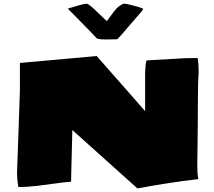

<svg xmlns="http://www.w3.org/2000/svg" viewBox="-20 -1031 1196 1073"><path d="M748 22 384.3 -304.2Q382.3 -221.2 380.9 -168.2Q379.4 -115.2 378.7 -84.7Q377.9 -54.2 377.7 -40.3Q377.4 -26.4 377.4 -21V-15.6Q340.8 -13.2 291 -5.9Q241.2 1.5 187 7.8Q132.8 14.2 82.5 14.2Q79.6 -4.4 77.4 -24.4Q75.2 -44.4 75.2 -66.9Q79.1 -173.3 83.3 -292Q87.4 -410.6 91.3 -525.9V-679.2L520.5 -717.8Q525.4 -712.4 547.1 -687.5Q568.8 -662.6 600.8 -626.5Q632.8 -590.3 668.2 -550Q703.6 -509.8 736.1 -472.7Q768.6 -435.5 791 -409.7V-624.5Q792 -644.5 793.2 -661.6Q794.4 -678.7 798.8 -693.4L1011.2 -705.6Q1029.3 -706.1 1048.1 -706.3Q1066.9 -706.5 1085 -706.5Q1087.4 -688.5 1088.9 -668Q1090.3 -647.5 1090.3 -624Q1087.9 -595.7 1086.9 -550Q1085.9 -504.4 1085.9 -467.8Q1085.9 -413.1 1085.4 -347.2Q1085 -281.2 1084 -222.2L1082.5 -111.8V-111.3Q1082.5 -89.8 1083.5 -69.3Q1084.5 -48.8 1088.4 -30.3Q1072.3 -27.3 1052.5 -25.4Q1032.7 -23.4 998.3 -18.8Q963.9 -14.2 904.1 -4.9Q844.2 4.4 748 22ZM609.4 -811Q589.8 -811 565.9 -810.5Q542 -810.1 522 -815.4Q505.4 -833 489.7 -849.9Q474.1 -866.7 457 -883.3L396.5 -944.8Q385.7 -956.1 376.2 -965.1Q366.7 -974.1 359.4 -983.4Q368.7 -985.4 389.4 -991.9Q410.2 -998.5 431.9 -1004.4Q453.6 -1010.3 465.3 -1010.3Q479 -1005.4 499.8 -986.3Q520.5 -967.3 541.7 -946.3Q563 -925.3 577.1 -913.1Q597.2 -939.9 618.7 -969Q640.1 -998 670.9 -1010.7Q679.7 -1010.7 702.6 -1005.6Q725.6 -1000.5 748.8 -993.7Q772 -986.8 780.8 -981.4Q775.4 -971.7 763.2 -957.5Q751 -943.4 743.7 -935.1Q727.5 -917 705.8 -891.4Q684.1 -865.7 664.8 -843.5Q645.5 -821.3 635.7 -812Q629.4 -811.5 622.8 -811.3Q616.2 -811 609.4 -811Z"/></svg>

Font: Seymour One
Style: Regular
Weight: 400
Designer: Vernon Adams
Foundry: Vernon Adams
Version: Version 1.100; ttfautohint (v1.8.4.7-5d5b);gftools[0.9.33]